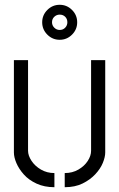

<svg xmlns="http://www.w3.org/2000/svg" viewBox="-20 -776 497 801"><path d="M229 -610Q199 -610 177.5 -631.5Q156 -653 156 -683Q156 -713 177.5 -734.5Q199 -756 229 -756Q259 -756 280.5 -734.5Q302 -713 302 -683Q302 -653 280.5 -631.5Q259 -610 229 -610ZM229 -651Q243 -651 252 -660.5Q261 -670 261 -683Q261 -697 252 -706Q243 -715 229 -715Q216 -715 206.5 -706Q197 -697 197 -683Q197 -670 206.5 -660.5Q216 -651 229 -651ZM250 5V-54Q282 -54 307 -68.5Q332 -83 346 -104.5Q360 -126 360 -147V-525H419V-140Q419 -121 409 -96.5Q399 -72 377.5 -49Q356 -26 324.5 -10.5Q293 5 250 5ZM207 5Q165 5 132.5 -10Q100 -25 79.5 -48Q59 -71 48.5 -95.5Q38 -120 38 -140V-525H97V-147Q97 -127 111.5 -105Q126 -83 151 -68.5Q176 -54 207 -54Z"/></svg>

Font: Stick No Bills Light
Style: Regular
Weight: 300
Version: Version 2.000